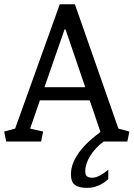

<svg xmlns="http://www.w3.org/2000/svg" viewBox="-24 -681 643 924"><path d="M475.1 0Q454.6 14.6 438.2 32.5Q421.9 50.3 410.2 69.1Q398.4 87.9 392.3 106.9Q386.2 126 386.2 142.6Q386.2 161.1 395 167.7Q403.8 174.3 418.9 174.3Q433.1 174.3 446.8 168.2Q460.4 162.1 471.7 154.8Q484.4 146 497.1 135.3V180.7Q485.4 192.9 469.2 202.1Q455.6 210.4 436.8 216.8Q418 223.1 394.5 223.1Q356 223.1 336.7 209Q317.4 194.8 317.4 158.2Q317.4 127 330.6 97.2Q343.8 67.4 365.7 40.3Q387.7 13.2 416 -11.2Q437.5 -29.3 459.5 -45.9L407.7 -198.2H168L121.1 -62L183.6 -47.9L173.8 0H5.9L-3.9 -47.9L48.8 -62L263.7 -660.6H336.4L545.9 -62L598.6 -47.9L588.9 0ZM189.9 -261.2H386.2L291.5 -539.1H286.6Z"/></svg>

Font: Noticia Text
Style: Regular
Weight: 400
Designer: JM Sole
Foundry: JM Sole
Version: Version 1.003